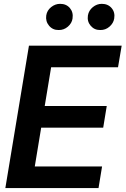

<svg xmlns="http://www.w3.org/2000/svg" viewBox="-20 -961 642 981"><path d="M7.3 0 127.9 -727.5H601.6L583 -617.2H241.2L208.5 -419.4H525.4L507.3 -308.6H190.4L157.7 -110.4H501.5L483.4 0ZM279.8 -807.6Q249.5 -807.1 230.7 -829.6Q211.9 -852.1 216.3 -882.3Q220.2 -907.7 241.2 -924.6Q262.2 -941.4 287.1 -941.4Q318.8 -941.4 337.2 -919.7Q355.5 -897.9 350.6 -866.2Q347.2 -842.3 326.7 -824.7Q306.2 -807.1 279.8 -807.6ZM492.2 -807.6Q462.4 -807.1 443.4 -829.3Q424.3 -851.6 429.2 -882.3Q433.6 -907.7 454.3 -924.6Q475.1 -941.4 500 -941.4Q531.7 -941.4 550.3 -919.7Q568.8 -897.9 563.5 -866.2Q559.6 -842.3 539.3 -824.7Q519 -807.1 492.2 -807.6Z"/></svg>

Font: Inter Tight SemiBold
Style: Italic
Weight: 600
Italic angle: -9.39999°
Designer: Rasmus Andersson
Foundry: rsms
Version: Version 3.004